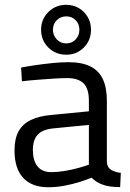

<svg xmlns="http://www.w3.org/2000/svg" viewBox="-20 -769 541 799"><path d="M181 10.2Q112.8 10.2 76.6 -28.7Q40.4 -67.6 40.4 -143Q40.4 -191.7 57.2 -222.3Q74 -252.9 107.9 -269.5Q141.8 -286 193.2 -290.6L349.9 -305.8V-349.4Q349.9 -401.1 327.3 -422.6Q304.7 -444 259.8 -444Q234.6 -444 200 -441.7Q165.4 -439.3 131 -436.6Q96.6 -433.9 71.2 -430.7L67.8 -487.8Q91.4 -492.6 125.6 -497.6Q159.8 -502.6 196.3 -506.4Q232.8 -510.2 264.2 -510.2Q320.8 -510.2 356 -492.7Q391.3 -475.2 408 -439.7Q424.7 -404.2 424.7 -349.4V-93.5Q426.7 -71.5 442.9 -61.9Q459.2 -52.3 482.8 -49.5L480 9.6Q458.6 9.6 440.8 7.3Q422.9 5 407.3 -0.6Q394.1 -5.2 382.7 -12.4Q371.3 -19.6 360.9 -29.6Q341.7 -21.4 312 -12Q282.4 -2.6 248.4 3.8Q214.4 10.2 181 10.2ZM193.3 -52.7Q220.6 -52.7 249.7 -57.6Q278.8 -62.5 305.3 -69.8Q331.9 -77.1 349.9 -83.7V-249.3L202.1 -234.7Q156.9 -230.3 136.8 -208.5Q116.8 -186.6 116.8 -144.6Q116.8 -101.3 135.8 -77Q154.9 -52.7 193.3 -52.7ZM255.7 -541.3Q211.4 -541.3 181.2 -571.2Q151 -601.2 151 -645.4Q151 -688.8 181.2 -718.9Q211.4 -749 255.5 -749Q284.6 -749 308 -735.3Q331.3 -721.6 345 -698.1Q358.7 -674.6 358.7 -645.4Q358.7 -601.2 328.9 -571.2Q299 -541.3 255.7 -541.3ZM255.8 -588.4Q279.4 -588.4 294.9 -605Q310.4 -621.6 310.4 -645.2Q310.4 -668.8 294.9 -684.9Q279.4 -700.9 255.8 -700.9Q232.2 -700.9 216.3 -684.9Q200.3 -668.8 200.3 -645.2Q200.3 -621.6 216.3 -605Q232.2 -588.4 255.8 -588.4Z"/></svg>

Font: Titillium Web
Style: Bold
Weight: 700
Designer: Mohamed Gaber, Accademia di Belle Arti di Urbino
Foundry: Kief Type Foundry, Accademia di Belle Arti di Urbino
Version: Version 3.000